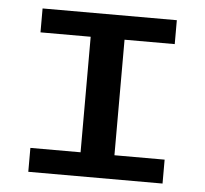

<svg xmlns="http://www.w3.org/2000/svg" viewBox="-44 -597 689 644"><g transform="rotate(5 300.0 -275.0)"><path d="M74 -80.5H243V-469.5H74V-550H526V-469.5H357V-80.5H526V0H74Z"/></g></svg>

Font: JuliaMono SemiBold
Style: Regular
Weight: 600
Monospace: yes
Designer: cormullion
Foundry: corm
Version: Version 0.055; ttfautohint (v1.8.4)